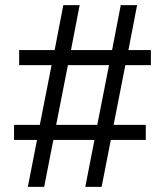

<svg xmlns="http://www.w3.org/2000/svg" viewBox="-20 -732 646 752"><path d="M571 -477H471L425 -243H551V-184H414L378 0H314L350 -184H189L153 0H89L125 -184H35V-243H136L182 -477H55V-536H194L228 -712H292L258 -536H419L453 -712H517L483 -536H571ZM361 -243 407 -477H246L200 -243Z"/></svg>

Font: Muli-Regular
Style: Regular
Weight: 400
Version: Version 2.000